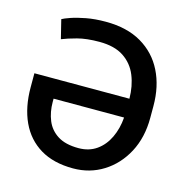

<svg xmlns="http://www.w3.org/2000/svg" viewBox="-107 -823 908 934"><g transform="rotate(15 347.0 -356.0)"><path d="M342.3 9.8Q243.7 9.8 176.8 -30.5Q109.9 -70.8 75.7 -144.5Q41.5 -218.3 41.5 -318.8V-388.7H520Q519.5 -452.1 498.3 -504.4Q477.1 -556.6 430.7 -587.4Q384.3 -618.2 308.1 -618.2Q243.2 -618.2 197.5 -606Q151.9 -593.8 123 -582L99.6 -676.8Q111.3 -683.6 140.9 -693.8Q170.4 -704.1 214.4 -712.4Q258.3 -720.7 312.5 -720.7Q419.9 -720.7 493.2 -677.7Q566.4 -634.8 604.2 -559.1Q642.1 -483.4 642.1 -384.8V-324.7Q642.1 -226.1 602.1 -150.6Q562 -75.2 494.1 -32.7Q426.3 9.8 342.3 9.8ZM342.3 -92.3Q395 -92.3 432.9 -118.9Q470.7 -145.5 492.4 -191.2Q514.2 -236.8 518.6 -293.5H163.6V-277.3Q163.6 -226.1 180.9 -184.1Q198.2 -142.1 237.5 -117.2Q276.9 -92.3 342.3 -92.3Z"/></g></svg>

Font: Vazirmatn UI FD Medium
Style: Regular
Weight: 500
Designer: Saber Rastikerdar
Foundry: Saber Rastikerdar
Version: Version 33.003